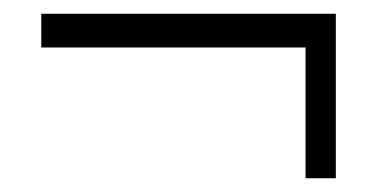

<svg xmlns="http://www.w3.org/2000/svg" viewBox="-20 -340 558 279"><path d="M468 -81H424V-271H40V-320H468Z"/></svg>

Font: Kulim Park ExtraLight
Style: Regular
Weight: 275
Designer: Noponies / Dale Sattler
Foundry: Noponies
Version: Version 1.000; ttfautohint (v1.8.3)